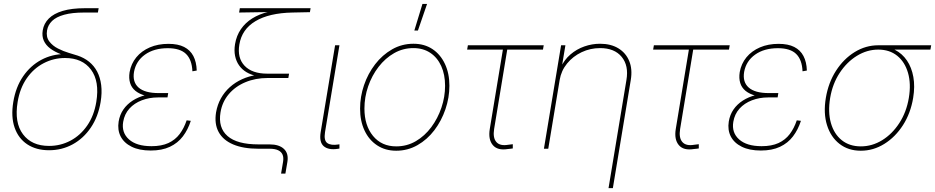

<svg xmlns="http://www.w3.org/2000/svg" viewBox="-20 -770 4841 994"><path d="M233.9 7.8Q167.5 7.8 121.3 -22.7Q75.2 -53.2 55.7 -109.4Q36.1 -165.5 48.8 -242.2Q61.5 -319.3 99.6 -374.8Q137.7 -430.2 193.8 -460.2Q250 -490.2 316.4 -490.2L366.2 -467.3Q327.6 -477.1 295.2 -489.5Q262.7 -502 240 -519Q217.3 -536.1 206.8 -559.3Q196.3 -582.5 201.2 -612.8Q207 -648.4 232.7 -674.1Q258.3 -699.7 304.7 -713.6Q351.1 -727.5 418.9 -727.5H490.7L486.8 -705.1H415Q353.5 -705.1 312.5 -693.8Q271.5 -682.6 250 -661.9Q228.5 -641.1 223.6 -612.8Q217.8 -578.6 235.1 -555.7Q252.4 -532.7 280.5 -518.6Q308.6 -504.4 336.7 -496.1Q364.7 -487.8 381.3 -482.4Q415.5 -471.2 441.4 -450.2Q467.3 -429.2 483.2 -398.9Q499 -368.7 503.9 -329.3Q508.8 -290 501 -242.2Q488.3 -165.5 450.2 -109.4Q412.1 -53.2 356.2 -22.7Q300.3 7.8 233.9 7.8ZM233.9 -14.6Q293.5 -14.6 344.7 -41.7Q396 -68.8 431.4 -119.9Q466.8 -170.9 478.5 -242.2Q496.1 -349.1 451.2 -409.4Q406.2 -469.7 316.9 -469.7Q257.3 -469.7 205.6 -442.6Q153.8 -415.5 118.4 -364.5Q83 -313.5 71.3 -242.2Q53.7 -135.3 98.9 -75Q144 -14.6 233.9 -14.6Z M760.3 9.3Q701.2 9.3 661.6 -10.3Q622.1 -29.8 604.7 -63.5Q587.4 -97.2 594.2 -140.6Q600.1 -176.3 618.9 -203.4Q637.7 -230.5 667 -249.3Q696.3 -268.1 733.9 -277.8Q771.5 -287.6 814.5 -287.6H850.6L847.2 -265.6H797.9Q752.9 -265.6 714.1 -250.7Q675.3 -235.8 649.9 -207.8Q624.5 -179.7 617.7 -139.2Q608.4 -83.5 647.7 -48.3Q687 -13.2 764.2 -13.2Q816.4 -13.2 851.8 -29.5Q887.2 -45.9 909.9 -75.9Q932.6 -106 946.3 -147L967.8 -144.5Q953.1 -98.6 926.8 -64Q900.4 -29.3 859.4 -10Q818.4 9.3 760.3 9.3ZM809.6 -266.1Q765.6 -266.1 733.4 -274.7Q701.2 -283.2 681.2 -299.6Q661.1 -315.9 653.6 -340.3Q646 -364.7 650.9 -396.5Q658.7 -440.4 685.8 -473.4Q712.9 -506.3 755.6 -524.7Q798.3 -543 852.1 -543Q901.4 -543 933.1 -526.9Q964.8 -510.7 981 -480Q997.1 -449.2 998.5 -404.8L976.1 -400.9Q973.6 -460.9 943.1 -490.7Q912.6 -520.5 848.6 -520.5Q777.3 -520.5 730.7 -487.3Q684.1 -454.1 673.8 -397.9Q665 -345.2 697.5 -316.7Q730 -288.1 801.3 -288.1H850.6L847.2 -266.1Z M1435.1 128.9 1445.3 68.4Q1449.2 45.9 1442.9 30.8Q1436.5 15.6 1419.9 7.8Q1403.3 0 1375.5 0H1317.4Q1239.7 0 1187.3 -22.2Q1134.8 -44.4 1111.8 -86.7Q1088.9 -128.9 1098.6 -188.5Q1105.5 -228 1123.8 -261Q1142.1 -293.9 1169.9 -318.8Q1197.8 -343.8 1233.2 -359.9Q1268.6 -376 1308.6 -381.8L1307.6 -377Q1278.3 -382.8 1255.4 -396.7Q1232.4 -410.6 1217.5 -431.9Q1202.6 -453.1 1197 -480.7Q1191.4 -508.3 1196.8 -541.5Q1204.1 -585.4 1227.1 -618.9Q1250 -652.3 1286.1 -674.8Q1322.3 -697.3 1369.1 -708.5V-707.5L1217.8 -705.1L1221.7 -727.5H1587.9L1584.5 -707L1493.7 -705.1Q1373 -702.6 1302.5 -660.4Q1231.9 -618.2 1219.2 -539.6Q1207.5 -470.2 1246.3 -429.4Q1285.2 -388.7 1363.3 -388.7H1476.6L1472.7 -366.2H1366.2Q1302.2 -366.2 1250 -344.2Q1197.8 -322.3 1164.1 -282.2Q1130.4 -242.2 1121.6 -188.5Q1108.4 -108.9 1158 -65.7Q1207.5 -22.5 1317.4 -22.5H1375.5Q1425.3 -22.5 1450.2 1.2Q1475.1 24.9 1467.8 68.4L1457.5 128.9Z M1728.5 0.5Q1680.7 7.8 1656.2 -12.9Q1631.8 -33.7 1640.1 -85.4L1714.8 -535.6H1737.3L1662.6 -85.4Q1655.8 -42.5 1674.6 -29.3Q1693.4 -16.1 1731.4 -22Q1734.4 -22.9 1734.4 -22.7Q1734.4 -22.5 1737.3 -22.9V-1Q1735.4 -0.5 1733.2 -0.2Q1731 0 1728.5 0.5Z M2031.2 10.3Q1974.6 10.3 1932.4 -17.6Q1890.1 -45.4 1867.2 -94.5Q1844.2 -143.6 1844.2 -207.5Q1844.2 -269.5 1864.5 -329.1Q1884.8 -388.7 1922.1 -437.3Q1959.5 -485.8 2010 -514.6Q2060.5 -543.5 2120.6 -543.5Q2177.2 -543.5 2218.8 -515.9Q2260.3 -488.3 2283.4 -439.2Q2306.6 -390.1 2306.6 -326.2Q2306.6 -264.6 2286.1 -204.6Q2265.6 -144.5 2228.8 -95.9Q2191.9 -47.4 2141.4 -18.6Q2090.8 10.3 2031.2 10.3ZM2031.2 -12.2Q2086.9 -12.2 2133.1 -39.3Q2179.2 -66.4 2212.9 -111.8Q2246.6 -157.2 2265.4 -212.9Q2284.2 -268.6 2284.2 -325.7Q2284.2 -383.8 2264.4 -427.7Q2244.6 -471.7 2207.8 -496.3Q2170.9 -521 2120.1 -521Q2066.4 -521 2020.5 -494.9Q1974.6 -468.8 1939.9 -423.8Q1905.3 -378.9 1886 -323Q1866.7 -267.1 1866.7 -208Q1866.7 -120.6 1911.1 -66.4Q1955.6 -12.2 2031.2 -12.2ZM2125 -611.8 2167 -749.5H2190.9L2143.6 -611.8Z M2609.4 1.5Q2555.7 10.3 2531.2 -19Q2506.8 -48.3 2515.6 -102.1L2583.5 -513.2H2398.4L2402.3 -535.6H2794.9L2791 -513.2H2606L2538.1 -102.1Q2530.8 -56.6 2549.6 -34.9Q2568.4 -13.2 2610.8 -20.5Q2616.7 -21 2622.8 -22Q2628.9 -22.9 2634.8 -23.4V-1.5Q2628.4 -0.5 2622.1 0.2Q2615.7 1 2609.4 1.5Z M2877.4 -356 2818.4 0H2795.9L2884.8 -535.6H2907.2L2887.7 -418.5H2881.8Q2900.9 -460.4 2933.1 -488Q2965.3 -515.6 3005.1 -529.5Q3044.9 -543.5 3086.4 -543.5Q3142.6 -543.5 3181.4 -519.8Q3220.2 -496.1 3237.5 -454.1Q3254.9 -412.1 3245.6 -356L3152.8 204.1H3130.4L3223.1 -356Q3235.8 -430.2 3198.5 -475.6Q3161.1 -521 3086.9 -521Q3036.1 -521 2991.2 -499.8Q2946.3 -478.5 2915.8 -441.2Q2885.3 -403.8 2877.4 -356Z M3572.3 1.5Q3518.6 10.3 3494.1 -19Q3469.7 -48.3 3478.5 -102.1L3546.4 -513.2H3361.3L3365.2 -535.6H3757.8L3753.9 -513.2H3568.8L3501 -102.1Q3493.7 -56.6 3512.5 -34.9Q3531.2 -13.2 3573.7 -20.5Q3579.6 -21 3585.7 -22Q3591.8 -22.9 3597.7 -23.4V-1.5Q3591.3 -0.5 3585 0.2Q3578.6 1 3572.3 1.5Z M3918.9 9.3Q3859.9 9.3 3820.3 -10.3Q3780.8 -29.8 3763.4 -63.5Q3746.1 -97.2 3752.9 -140.6Q3758.8 -176.3 3777.6 -203.4Q3796.4 -230.5 3825.7 -249.3Q3855 -268.1 3892.6 -277.8Q3930.2 -287.6 3973.1 -287.6H4009.3L4005.9 -265.6H3956.5Q3911.6 -265.6 3872.8 -250.7Q3834 -235.8 3808.6 -207.8Q3783.2 -179.7 3776.4 -139.2Q3767.1 -83.5 3806.4 -48.3Q3845.7 -13.2 3922.9 -13.2Q3975.1 -13.2 4010.5 -29.5Q4045.9 -45.9 4068.6 -75.9Q4091.3 -106 4105 -147L4126.5 -144.5Q4111.8 -98.6 4085.4 -64Q4059.1 -29.3 4018.1 -10Q3977.1 9.3 3918.9 9.3ZM3968.3 -266.1Q3924.3 -266.1 3892.1 -274.7Q3859.9 -283.2 3839.8 -299.6Q3819.8 -315.9 3812.3 -340.3Q3804.7 -364.7 3809.6 -396.5Q3817.4 -440.4 3844.5 -473.4Q3871.6 -506.3 3914.3 -524.7Q3957 -543 4010.7 -543Q4060.1 -543 4091.8 -526.9Q4123.5 -510.7 4139.6 -480Q4155.8 -449.2 4157.2 -404.8L4134.8 -400.9Q4132.3 -460.9 4101.8 -490.7Q4071.3 -520.5 4007.3 -520.5Q3936 -520.5 3889.4 -487.3Q3842.8 -454.1 3832.5 -397.9Q3823.7 -345.2 3856.2 -316.7Q3888.7 -288.1 3960 -288.1H4009.3L4005.9 -266.1Z M4436.5 10.3Q4371.6 10.3 4326.2 -25.1Q4280.8 -60.5 4261.5 -122.1Q4242.2 -183.6 4255.4 -263.2Q4268.6 -342.3 4308.1 -403.8Q4347.7 -465.3 4404.8 -500.5Q4461.9 -535.6 4526.9 -535.6H4800.8L4796.9 -513.2H4579.6H4526.9Q4468.8 -513.2 4416.3 -481Q4363.8 -448.7 4326.9 -392.3Q4290 -335.9 4277.8 -263.2Q4265.6 -189.9 4281.7 -133.1Q4297.9 -76.2 4337.9 -44.2Q4377.9 -12.2 4436.5 -12.2Q4495.1 -12.2 4547.1 -44.2Q4599.1 -76.2 4636 -133.1Q4672.9 -189.9 4685.1 -263.2Q4697.3 -335.9 4680.9 -392.6Q4664.6 -449.2 4625 -481.2Q4585.4 -513.2 4526.9 -513.2L4526.4 -531.7Q4574.7 -531.7 4612.8 -512.2Q4650.9 -492.7 4675.3 -456.8Q4699.7 -420.9 4708.5 -371.6Q4717.3 -322.3 4707.5 -263.2Q4694.3 -183.6 4654.8 -122.1Q4615.2 -60.5 4558.3 -25.1Q4501.5 10.3 4436.5 10.3Z"/></svg>

Font: Inter 20pt Thin
Style: Italic
Weight: 250
Italic angle: -9.3988°
Version: Version 4.001;git-66647c0bb